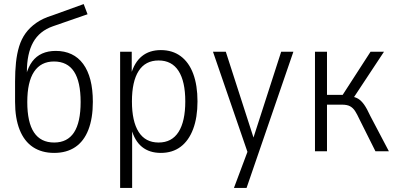

<svg xmlns="http://www.w3.org/2000/svg" viewBox="-20 -743 1945 943"><path d="M246 8Q185 8 142 -20.5Q99 -49 76.5 -105.5Q54 -162 54 -243V-343Q54 -393 58.5 -436Q63 -479 74 -515Q85 -551 105.5 -579.5Q126 -608 158 -630.5Q190 -653 236 -667L391 -723L410 -673L240 -614Q174 -591 143 -535.5Q112 -480 112 -389V-375H108Q119 -415 138.5 -441Q158 -467 187 -480Q216 -493 254 -493Q297 -493 331 -477Q365 -461 388.5 -429Q412 -397 424 -350.5Q436 -304 436 -243Q436 -162 414 -105.5Q392 -49 349.5 -20.5Q307 8 246 8ZM246 -43Q311 -43 343.5 -92.5Q376 -142 376 -242Q376 -342 343.5 -391.5Q311 -441 245 -441Q181 -441 147.5 -391Q114 -341 114 -242Q114 -142 147 -92.5Q180 -43 246 -43Z M570 180V-489H627V-377H623Q640 -437 677 -467Q714 -497 770 -497Q827 -497 867.5 -467Q908 -437 929 -380.5Q950 -324 950 -245Q950 -166 928.5 -109Q907 -52 867 -22Q827 8 770 8Q714 8 677.5 -21.5Q641 -51 625 -111H629V180ZM759 -43Q824 -43 857 -95Q890 -147 890 -245Q890 -343 857 -394.5Q824 -446 759 -446Q694 -446 661 -394.5Q628 -343 628 -245Q628 -147 661 -95Q694 -43 759 -43Z M1129 180 1205 -23V31L1026 -489H1089L1230 -52H1220L1361 -489H1421L1191 180Z M1527 0V-489H1586V-277H1663L1800 -489H1866L1712 -256L1698 -271Q1725 -267 1740 -257.5Q1755 -248 1768.5 -229Q1782 -210 1799 -173L1890 0H1824L1746 -156Q1734 -182 1724 -197.5Q1714 -213 1699.5 -221Q1685 -229 1659 -229H1586V0Z"/></svg>

Font: Nunito Sans 10pt Condensed Light
Style: Regular
Weight: 300
Width: 3
Designer: Vernon Adams
Foundry: Vernon Adams
Version: Version 3.101;gftools[0.9.27]